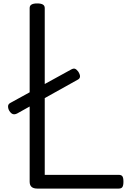

<svg xmlns="http://www.w3.org/2000/svg" viewBox="-20 -1100 770 1120"><path d="M197 0Q153 0 153 -40V-1053Q153 -1067 164 -1073.5Q175 -1080 197 -1080Q219 -1080 230 -1073.5Q241 -1067 241 -1053V-80H673Q688 -80 694 -71.5Q700 -63 700 -40Q700 -18 694 -9Q688 0 673 0ZM80 -438Q66 -431 55 -434.5Q44 -438 34 -454Q27 -466 27 -479.5Q27 -493 41 -500L394 -694Q408 -702 417 -699Q426 -696 436 -683Q458 -649 435 -636Z"/></svg>

Font: Playwrite AR
Style: Regular
Weight: 400
Designer: Veronika Burian, José Scaglione
Foundry: TypeTogether
Version: Version 1.002